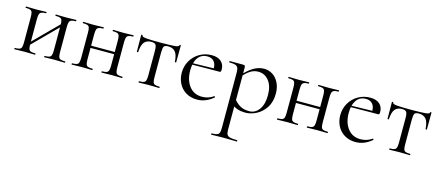

<svg xmlns="http://www.w3.org/2000/svg" viewBox="-50 -904 3815 1672"><g transform="rotate(15 1857.5 -67.5)"><path d="M113 -62 384 -334 398 -320 127 -48ZM33 -374Q30 -374 30 -380Q30 -386 33 -386Q58 -386 72 -385L125 -384L176 -385Q191 -386 216 -386Q218 -386 218 -380Q218 -374 216 -374Q188 -374 174.5 -368Q161 -362 156.5 -347.5Q152 -333 152 -303V-81Q152 -51 156.5 -36.5Q161 -22 174.5 -17Q188 -12 216 -12Q218 -12 218 -6Q218 0 216 0Q190 0 175 -1L125 -2L72 -1Q58 0 32 0Q29 0 29 -6Q29 -12 32 -12Q60 -12 73.5 -17Q87 -22 91.5 -36.5Q96 -51 96 -81V-305Q96 -335 91.5 -349.5Q87 -364 74 -369Q61 -374 33 -374ZM302 -374Q299 -374 299 -380Q299 -386 302 -386Q327 -386 341 -385L394 -384L445 -385Q460 -386 485 -386Q487 -386 487 -380Q487 -374 485 -374Q457 -374 443.5 -368Q430 -362 425.5 -347.5Q421 -333 421 -303V-81Q421 -51 425.5 -36.5Q430 -22 443.5 -17Q457 -12 485 -12Q487 -12 487 -6Q487 0 485 0Q459 0 444 -1L394 -2L340 -1Q326 0 301 0Q298 0 298 -6Q298 -12 301 -12Q329 -12 342 -17Q355 -22 360 -36.5Q365 -51 365 -81V-305Q365 -335 360.5 -349.5Q356 -364 343 -369Q330 -374 302 -374Z M638 -203H907V-183H638ZM549 -374Q546 -374 546 -380Q546 -386 549 -386Q574 -386 588 -385L641 -384L692 -385Q707 -386 732 -386Q734 -386 734 -380Q734 -374 732 -374Q704 -374 690.5 -368Q677 -362 672.5 -347.5Q668 -333 668 -303V-81Q668 -51 672.5 -36.5Q677 -22 690.5 -17Q704 -12 732 -12Q734 -12 734 -6Q734 0 732 0Q706 0 691 -1L641 -2L588 -1Q574 0 548 0Q545 0 545 -6Q545 -12 548 -12Q576 -12 589.5 -17Q603 -22 607.5 -36.5Q612 -51 612 -81V-305Q612 -335 607.5 -349.5Q603 -364 590 -369Q577 -374 549 -374ZM818 -374Q815 -374 815 -380Q815 -386 818 -386Q843 -386 857 -385L910 -384L961 -385Q976 -386 1001 -386Q1003 -386 1003 -380Q1003 -374 1001 -374Q973 -374 959.5 -368Q946 -362 941.5 -347.5Q937 -333 937 -303V-81Q937 -51 941.5 -36.5Q946 -22 959.5 -17Q973 -12 1001 -12Q1003 -12 1003 -6Q1003 0 1001 0Q975 0 960 -1L910 -2L856 -1Q842 0 817 0Q814 0 814 -6Q814 -12 817 -12Q845 -12 858 -17Q871 -22 876 -36.5Q881 -51 881 -81V-305Q881 -335 876.5 -349.5Q872 -364 859 -369Q846 -374 818 -374Z M1151 -12Q1180 -12 1193 -17Q1206 -22 1211 -36.5Q1216 -51 1216 -81V-303Q1216 -344 1206 -357.5Q1196 -371 1166 -371Q1125 -371 1103.5 -345.5Q1082 -320 1078 -255Q1078 -253 1072 -253Q1066 -253 1066 -255L1065 -405Q1065 -410 1071 -410Q1077 -410 1077 -405Q1077 -392 1116 -388.5Q1155 -385 1244 -385Q1331 -385 1370.5 -388.5Q1410 -392 1410 -405Q1410 -410 1416 -410Q1422 -410 1422 -405L1421 -255Q1421 -253 1415 -253Q1409 -253 1409 -255Q1405 -320 1382.5 -345.5Q1360 -371 1319 -371Q1289 -371 1280.5 -358Q1272 -345 1272 -303V-81Q1272 -51 1276.5 -36.5Q1281 -22 1294 -17Q1307 -12 1335 -12Q1338 -12 1338 -6Q1338 0 1335 0Q1310 0 1296 -1L1244 -2L1193 -1Q1178 0 1151 0Q1149 0 1149 -6Q1149 -12 1151 -12Z M1491 -180Q1491 -240 1519.5 -289Q1548 -338 1597 -366.5Q1646 -395 1706 -395Q1760 -395 1790 -368.5Q1820 -342 1820 -296Q1820 -284 1817.5 -278.5Q1815 -273 1808 -273H1750L1751 -288Q1751 -329 1730 -352Q1709 -375 1672 -375Q1617 -375 1587 -333.5Q1557 -292 1557 -219Q1557 -132 1599 -77.5Q1641 -23 1714 -23Q1772 -23 1818 -56H1819Q1822 -56 1824.5 -52.5Q1827 -49 1825 -46Q1757 12 1679 12Q1620 12 1577 -15Q1534 -42 1512.5 -85.5Q1491 -129 1491 -180ZM1538 -284 1766 -289V-273L1539 -271Z M1880 263Q1912 263 1927 257.5Q1942 252 1947.5 238Q1953 224 1953 194V-305Q1953 -334 1946 -348.5Q1939 -363 1921.5 -368.5Q1904 -374 1869 -374Q1866 -374 1866 -380Q1866 -386 1869 -386H1990Q2002 -386 2005.5 -381Q2009 -376 2009 -360V194Q2009 224 2016.5 238Q2024 252 2045 257.5Q2066 263 2109 263Q2112 263 2112 269Q2112 275 2109 275Q2074 275 2054 274L1981 273L1922 274Q1907 275 1880 275Q1877 275 1877 269Q1877 263 1880 263ZM1983 -30 1998 -85Q2028 -47 2061 -27.5Q2094 -8 2145 -8Q2198 -8 2232.5 -55Q2267 -102 2267 -184Q2267 -268 2229.5 -314.5Q2192 -361 2135 -361Q2094 -361 2061.5 -339.5Q2029 -318 1993 -278L1984 -286Q2035 -344 2081.5 -371.5Q2128 -399 2177 -399Q2218 -399 2253 -377Q2288 -355 2309 -313Q2330 -271 2330 -215Q2330 -140 2296 -88.5Q2262 -37 2212.5 -12Q2163 13 2115 13Q2076 13 2047 3.5Q2018 -6 1983 -30Z M2490 -203H2759V-183H2490ZM2401 -374Q2398 -374 2398 -380Q2398 -386 2401 -386Q2426 -386 2440 -385L2493 -384L2544 -385Q2559 -386 2584 -386Q2586 -386 2586 -380Q2586 -374 2584 -374Q2556 -374 2542.5 -368Q2529 -362 2524.5 -347.5Q2520 -333 2520 -303V-81Q2520 -51 2524.5 -36.5Q2529 -22 2542.5 -17Q2556 -12 2584 -12Q2586 -12 2586 -6Q2586 0 2584 0Q2558 0 2543 -1L2493 -2L2440 -1Q2426 0 2400 0Q2397 0 2397 -6Q2397 -12 2400 -12Q2428 -12 2441.5 -17Q2455 -22 2459.5 -36.5Q2464 -51 2464 -81V-305Q2464 -335 2459.5 -349.5Q2455 -364 2442 -369Q2429 -374 2401 -374ZM2670 -374Q2667 -374 2667 -380Q2667 -386 2670 -386Q2695 -386 2709 -385L2762 -384L2813 -385Q2828 -386 2853 -386Q2855 -386 2855 -380Q2855 -374 2853 -374Q2825 -374 2811.5 -368Q2798 -362 2793.5 -347.5Q2789 -333 2789 -303V-81Q2789 -51 2793.5 -36.5Q2798 -22 2811.5 -17Q2825 -12 2853 -12Q2855 -12 2855 -6Q2855 0 2853 0Q2827 0 2812 -1L2762 -2L2708 -1Q2694 0 2669 0Q2666 0 2666 -6Q2666 -12 2669 -12Q2697 -12 2710 -17Q2723 -22 2728 -36.5Q2733 -51 2733 -81V-305Q2733 -335 2728.5 -349.5Q2724 -364 2711 -369Q2698 -374 2670 -374Z M2920 -180Q2920 -240 2948.5 -289Q2977 -338 3026 -366.5Q3075 -395 3135 -395Q3189 -395 3219 -368.5Q3249 -342 3249 -296Q3249 -284 3246.5 -278.5Q3244 -273 3237 -273H3179L3180 -288Q3180 -329 3159 -352Q3138 -375 3101 -375Q3046 -375 3016 -333.5Q2986 -292 2986 -219Q2986 -132 3028 -77.5Q3070 -23 3143 -23Q3201 -23 3247 -56H3248Q3251 -56 3253.5 -52.5Q3256 -49 3254 -46Q3186 12 3108 12Q3049 12 3006 -15Q2963 -42 2941.5 -85.5Q2920 -129 2920 -180ZM2967 -284 3195 -289V-273L2968 -271Z M3411 -12Q3440 -12 3453 -17Q3466 -22 3471 -36.5Q3476 -51 3476 -81V-303Q3476 -344 3466 -357.5Q3456 -371 3426 -371Q3385 -371 3363.5 -345.5Q3342 -320 3338 -255Q3338 -253 3332 -253Q3326 -253 3326 -255L3325 -405Q3325 -410 3331 -410Q3337 -410 3337 -405Q3337 -392 3376 -388.5Q3415 -385 3504 -385Q3591 -385 3630.5 -388.5Q3670 -392 3670 -405Q3670 -410 3676 -410Q3682 -410 3682 -405L3681 -255Q3681 -253 3675 -253Q3669 -253 3669 -255Q3665 -320 3642.5 -345.5Q3620 -371 3579 -371Q3549 -371 3540.5 -358Q3532 -345 3532 -303V-81Q3532 -51 3536.5 -36.5Q3541 -22 3554 -17Q3567 -12 3595 -12Q3598 -12 3598 -6Q3598 0 3595 0Q3570 0 3556 -1L3504 -2L3453 -1Q3438 0 3411 0Q3409 0 3409 -6Q3409 -12 3411 -12Z"/></g></svg>

Font: Cormorant
Style: Regular
Weight: 400
Designer: Christian Thalmann (Catharsis Fonts)
Foundry: Catharsis Fonts
Version: Version 4.000